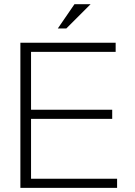

<svg xmlns="http://www.w3.org/2000/svg" viewBox="-20 -904 649 924"><path d="M536.6 -698.2V-654.3H129.4V-376H520V-332H129.4V-43.9H543.5V0H78.1V-698.2ZM338.4 -883.8H416L299.3 -767.1H258.3Z"/></svg>

Font: Sansation Light
Style: Light
Weight: 300
Designer: Bernd Montag
Version: Version 1.301